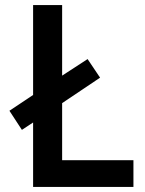

<svg xmlns="http://www.w3.org/2000/svg" viewBox="-20 -734 570 754"><path d="M110 0V-253L66 -224L17 -299L110 -361V-714H224V-437L324 -502L373 -429L224 -329V-105H504V0Z"/></svg>

Font: Noto Sans Mono Condensed SemiBold
Style: Regular
Weight: 600
Width: 3
Designer: Monotype Design Team
Foundry: Monotype Imaging Inc.
Version: Version 2.014